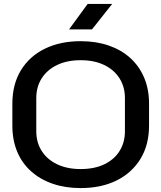

<svg xmlns="http://www.w3.org/2000/svg" viewBox="-20 -949 823 979"><path d="M391 10Q313 10 249 -12Q185 -34 138.5 -75.5Q92 -117 67.5 -176Q43 -235 43 -309V-420Q43 -519 86.5 -590.5Q130 -662 208.5 -700.5Q287 -739 391 -739Q470 -739 534 -717Q598 -695 644 -653.5Q690 -612 715 -553Q740 -494 740 -420V-309Q740 -210 696 -138.5Q652 -67 574 -28.5Q496 10 391 10ZM391 -87Q462 -87 512.5 -111.5Q563 -136 590 -179.5Q617 -223 617 -280V-449Q617 -506 589.5 -549.5Q562 -593 511.5 -617.5Q461 -642 391 -642Q322 -642 271 -617.5Q220 -593 192.5 -549.5Q165 -506 165 -449V-280Q165 -223 192.5 -179.5Q220 -136 271 -111.5Q322 -87 391 -87ZM332 -799 427 -929H552L449 -799Z"/></svg>

Font: Hubot Sans Condensed ExtraLight Medium
Style: Regular
Weight: 500
Version: Version 2.000